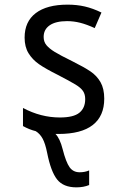

<svg xmlns="http://www.w3.org/2000/svg" viewBox="-20 -567 540 827"><path d="M232 10H219Q238 29 250 76Q264 131 279.5 153Q295 175 323 175Q346 175 364 167V230Q340 240 309 240Q253 240 226 206Q199 172 183 91Q175 51 163.5 30Q152 9 134 -2Q106 -9 79 -24V-102Q156 -61 238 -61Q297 -61 322 -81.5Q347 -102 347 -140Q347 -161 337.5 -175Q328 -189 305 -203Q282 -217 228 -245Q176 -271 148 -290.5Q120 -310 103 -337.5Q86 -365 86 -405Q86 -474 134 -510.5Q182 -547 271 -547Q311 -547 345.5 -539Q380 -531 417 -513L388 -446Q353 -462 325 -469Q297 -476 269 -476Q220 -476 194 -458Q168 -440 168 -408Q168 -387 180 -372.5Q192 -358 215.5 -343.5Q239 -329 292 -303Q342 -278 369.5 -259.5Q397 -241 413 -213Q429 -185 429 -142Q429 -67 379.5 -28.5Q330 10 232 10Z"/></svg>

Font: Noto Sans Mono UI Cond
Style: Regular
Weight: 400
Width: 3
Monospace: yes
Designer: Monotype Design team
Foundry: Monotype Imaging Inc.
Version: Version 1.000